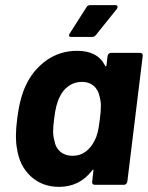

<svg xmlns="http://www.w3.org/2000/svg" viewBox="-20 -720 576 748"><path d="M412 -514H526Q531 -514 534 -510.5Q537 -507 536 -502L476 -12Q475 -7 471.5 -3.5Q468 0 463 0H349Q344 0 341 -3.5Q338 -7 339 -12L344 -55Q345 -59 343 -59Q341 -59 339 -56Q290 8 210 8Q145 8 100.5 -32.5Q56 -73 46 -142Q42 -163 42 -190Q42 -218 47 -258Q57 -337 80 -386Q108 -447 160.5 -484.5Q213 -522 281 -522Q360 -522 389 -465Q390 -461 392 -461.5Q394 -462 395 -466L399 -502Q400 -507 403.5 -510.5Q407 -514 412 -514ZM369 -256Q373 -285 373 -307Q373 -326 368 -344Q363 -370 345 -385.5Q327 -401 299 -401Q270 -401 247.5 -385Q225 -369 213 -343Q197 -313 191 -257Q187 -229 187 -208Q187 -189 192 -172Q196 -145 215 -129Q234 -113 263 -113Q292 -113 314 -129.5Q336 -146 348 -172Q356 -186 360.5 -204Q365 -222 369 -256ZM332 -700H429Q438 -700 438 -693Q438 -690 435 -685L354 -584Q348 -576 339 -576H258Q249 -576 249 -582Q249 -586 252 -590L317 -692Q321 -700 332 -700Z"/></svg>

Font: Barlow
Style: Bold Italic
Weight: 700
Italic angle: -7°
Designer: Jeremy Tribby
Foundry: Tribby Type
Version: Version 1.422